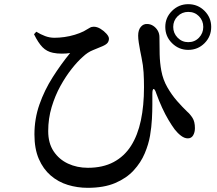

<svg xmlns="http://www.w3.org/2000/svg" viewBox="-20 -850 1040 920"><path d="M882 -611Q837 -611 804.5 -643Q772 -675 772 -721Q772 -766 804.5 -798Q837 -830 882 -830Q928 -830 960 -798Q992 -766 992 -721Q992 -675 960 -643Q928 -611 882 -611ZM400 50Q351 50 305 36Q259 22 223 -9Q187 -40 166 -88.5Q145 -137 145 -206Q145 -281 169 -349.5Q193 -418 232.5 -480Q272 -542 316 -596Q300 -593 276.5 -593Q253 -593 234 -597Q204 -603 183.5 -624Q163 -645 143 -686L154 -698Q175 -685 196.5 -677Q218 -669 241 -669Q263 -669 288.5 -672.5Q314 -676 338.5 -683.5Q363 -691 381 -700Q401 -711 409.5 -716.5Q418 -722 429 -722Q445 -722 461.5 -712Q478 -702 490 -688.5Q502 -675 502 -665Q502 -654 496 -645.5Q490 -637 472 -629Q452 -620 426 -610Q400 -600 376 -577Q351 -555 323 -519.5Q295 -484 269.5 -438Q244 -392 227.5 -337Q211 -282 211 -222Q211 -164 237 -125Q263 -86 306 -66Q349 -46 401 -46Q473 -46 524.5 -73.5Q576 -101 608 -151.5Q640 -202 655 -273Q670 -344 670 -432Q670 -469 668 -503Q666 -537 658 -575Q655 -589 651.5 -607.5Q648 -626 645 -645.5Q642 -665 642 -679Q642 -706 654.5 -721Q667 -736 685 -735Q701 -735 714.5 -726Q728 -717 736 -703Q744 -689 744 -672Q744 -631 745 -590Q746 -549 753 -511Q761 -468 782 -431.5Q803 -395 828.5 -366Q854 -337 876 -316Q891 -303 902.5 -285Q914 -267 914 -236Q914 -216 905.5 -201.5Q897 -187 880 -187Q864 -187 847.5 -199.5Q831 -212 817 -230Q803 -249 787.5 -275Q772 -301 757 -333.5Q742 -366 729 -402Q722 -424 716 -423.5Q710 -423 710 -399Q710 -380 710 -349Q710 -318 708 -280Q706 -242 699 -200Q692 -159 673.5 -115Q655 -71 620.5 -33.5Q586 4 532 27Q478 50 400 50ZM882 -648Q913 -648 933.5 -669.5Q954 -691 954 -721Q954 -751 933.5 -772Q913 -793 882 -793Q852 -793 831 -772Q810 -751 810 -721Q810 -691 831 -669.5Q852 -648 882 -648Z"/></svg>

Font: Noto Serif SC ExtraLight SemiBold
Style: Regular
Weight: 600
Version: Version 2.002-H1;hotconv 1.1.0;makeotfexe 2.6.0